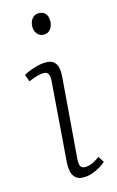

<svg xmlns="http://www.w3.org/2000/svg" viewBox="-117 -783 514 845"><g transform="rotate(-15 140.5 -360.5)"><path d="M128 -430Q130 -452 124.5 -463.5Q119 -475 103 -475Q89 -475 72 -470Q55 -465 34 -456L22 -488Q42 -500 72 -509Q102 -518 123 -518Q150 -518 162.5 -505.5Q175 -493 177.5 -472Q180 -451 177 -423L149 -73Q147 -47 153 -37.5Q159 -28 173 -28Q188 -28 204 -34.5Q220 -41 241 -56L258 -29Q246 -18 229.5 -8.5Q213 1 194 7.5Q175 14 155 14Q131 14 118.5 2Q106 -10 102.5 -28.5Q99 -47 100 -65ZM108 -684Q108 -706 119.5 -720.5Q131 -735 149 -735Q163 -735 172.5 -729.5Q182 -724 186.5 -713.5Q191 -703 191 -688Q191 -669 180 -653.5Q169 -638 148 -638Q131 -638 119.5 -651Q108 -664 108 -684Z"/></g></svg>

Font: Literata 18pt ExtraLight
Style: Italic
Weight: 250
Italic angle: -2°
Designer: Latin by Veronika Burian and Jose Scaglione. Greek by Irene Vlachou. Cyrillic by Vera Evstafieva
Foundry: TypeTogether
Version: Version 3.103;gftools[0.9.29]